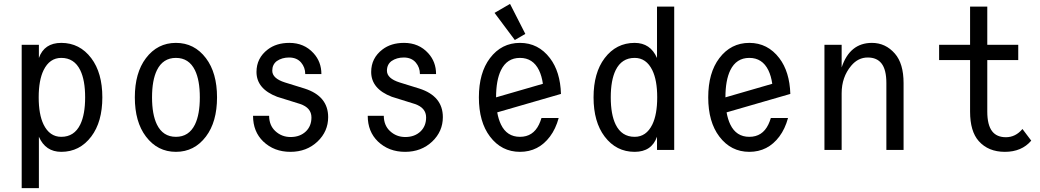

<svg xmlns="http://www.w3.org/2000/svg" viewBox="-20 -766 5313 981"><path d="M293 -470.2Q233.4 -470.2 202.6 -407.2Q177.7 -356 177.7 -268.6Q177.7 -181.2 202.6 -129.9Q233.4 -66.9 293 -66.9Q359.4 -66.9 390.1 -129.9Q415 -181.2 415 -268.6Q415 -356 390.1 -407.2Q359.4 -470.2 293 -470.2ZM90.8 -537.1H178.7V-469.7Q206.1 -546.9 293 -546.9Q387.2 -546.9 446.3 -468.8Q502.9 -394 502.9 -268.6Q502.9 -143.1 446.3 -68.4Q387.2 9.8 293 9.8Q212.4 9.8 178.7 -67.4V195.3H90.8Z M976.1 -129.9Q1001 -181.2 1001 -268.6Q1001 -356 976.1 -407.2Q945.3 -470.2 878.9 -470.2Q812.5 -470.2 781.7 -407.2Q756.8 -356 756.8 -268.6Q756.8 -181.2 781.7 -129.9Q812.5 -66.9 878.9 -66.9Q945.3 -66.9 976.1 -129.9ZM725.6 -68.4Q668.9 -143.1 668.9 -268.6Q668.9 -394 725.6 -468.8Q784.7 -546.9 878.9 -546.9Q973.1 -546.9 1032.2 -468.8Q1088.9 -394 1088.9 -268.6Q1088.9 -143.1 1032.2 -68.4Q973.1 9.8 878.9 9.8Q784.7 9.8 725.6 -68.4Z M1272.9 -174.3H1355Q1355.5 -125.5 1386.2 -96.7Q1418.9 -65.9 1464.8 -65.9Q1513.2 -65.9 1543.5 -95.2Q1571.3 -122.6 1571.3 -166Q1571.3 -215.3 1513.2 -234.9L1396 -271.5Q1290.5 -312 1290.5 -398.4Q1290.5 -469.2 1348.1 -513.2Q1392.1 -546.9 1458.5 -546.9Q1534.2 -546.9 1582 -494.1Q1622.1 -450.2 1622.1 -387.7H1539.6Q1539.6 -421.4 1518.6 -446.3Q1496.6 -472.2 1457 -472.2Q1420.9 -472.2 1394.5 -454.1Q1371.1 -436.5 1371.1 -404.8Q1371.1 -365.2 1436 -344.7L1536.6 -313.5Q1656.7 -274.9 1656.7 -167.5Q1656.7 -94.7 1602.5 -43Q1546.9 9.8 1463.9 9.8Q1380.4 9.8 1325.2 -43Q1272.9 -93.3 1272.9 -174.3Z M1858.9 -174.3H1940.9Q1941.4 -125.5 1972.2 -96.7Q2004.9 -65.9 2050.8 -65.9Q2099.1 -65.9 2129.4 -95.2Q2157.2 -122.6 2157.2 -166Q2157.2 -215.3 2099.1 -234.9L1981.9 -271.5Q1876.5 -312 1876.5 -398.4Q1876.5 -469.2 1934.1 -513.2Q1978 -546.9 2044.4 -546.9Q2120.1 -546.9 2168 -494.1Q2208 -450.2 2208 -387.7H2125.5Q2125.5 -421.4 2104.5 -446.3Q2082.5 -472.2 2043 -472.2Q2006.8 -472.2 1980.5 -454.1Q1957 -436.5 1957 -404.8Q1957 -365.2 2022 -344.7L2122.6 -313.5Q2242.7 -274.9 2242.7 -167.5Q2242.7 -94.7 2188.5 -43Q2132.8 9.8 2049.8 9.8Q1966.3 9.8 1911.1 -43Q1858.9 -93.3 1858.9 -174.3Z M2834.5 -163.1Q2819.3 -107.4 2790 -68.4Q2731.4 9.8 2636.7 9.8Q2542.5 9.8 2483.4 -68.4Q2426.8 -143.1 2426.8 -268.6Q2426.8 -394 2483.4 -468.8Q2542.5 -546.9 2636.7 -546.9Q2730.5 -546.9 2790 -468.8Q2842.8 -399.4 2846.2 -286.1L2520.5 -191.9Q2526.9 -156.2 2539.6 -129.9Q2569.8 -66.9 2636.7 -66.9Q2703.6 -66.9 2733.9 -129.9Q2741.2 -145 2746.6 -163.1ZM2514.6 -268.6 2753.9 -337.9Q2748 -378.4 2733.9 -407.2Q2703.1 -470.2 2636.7 -470.2Q2570.3 -470.2 2539.6 -407.2Q2514.6 -356 2514.6 -268.6ZM2585.9 -746.1 2664.1 -592.8 2610.4 -561.5 2506.8 -700.2Z M3222.7 -66.9Q3282.2 -66.9 3313 -129.9Q3337.9 -181.2 3337.9 -268.6Q3337.9 -356 3313 -407.2Q3282.2 -470.2 3222.7 -470.2Q3156.2 -470.2 3125.5 -407.2Q3100.6 -356 3100.6 -268.6Q3100.6 -181.2 3125.5 -129.9Q3156.2 -66.9 3222.7 -66.9ZM3424.8 0H3336.9V-67.4Q3309.6 9.8 3222.7 9.8Q3128.4 9.8 3069.3 -68.4Q3012.7 -143.1 3012.7 -268.6Q3012.7 -394 3069.3 -468.8Q3128.4 -546.9 3222.7 -546.9Q3303.2 -546.9 3336.9 -469.7V-732.4H3424.8Z M4006.3 -163.1Q3991.2 -107.4 3961.9 -68.4Q3903.3 9.8 3808.6 9.8Q3714.4 9.8 3655.3 -68.4Q3598.6 -143.1 3598.6 -268.6Q3598.6 -394 3655.3 -468.8Q3714.4 -546.9 3808.6 -546.9Q3902.3 -546.9 3961.9 -468.8Q4014.6 -399.4 4018.1 -286.1L3692.4 -191.9Q3698.7 -156.2 3711.4 -129.9Q3741.7 -66.9 3808.6 -66.9Q3875.5 -66.9 3905.8 -129.9Q3913.1 -145 3918.5 -163.1ZM3686.5 -268.6 3925.8 -337.9Q3919.9 -378.4 3905.8 -407.2Q3875 -470.2 3808.6 -470.2Q3742.2 -470.2 3711.4 -407.2Q3686.5 -356 3686.5 -268.6Z M4192.4 0V-537.1H4280.3V-421.4Q4321.8 -546.9 4435.1 -546.9Q4504.4 -546.9 4552.2 -492.2Q4596.7 -441.4 4596.7 -341.3V0H4508.8V-341.3Q4508.8 -410.2 4483.9 -441.9Q4460.4 -472.2 4413.6 -472.2Q4364.3 -472.2 4329.1 -430.2Q4280.3 -372.1 4280.3 -289.1V0Z M5114.3 9.8Q5029.8 9.8 4981 -44.9Q4936.5 -94.7 4936.5 -195.8V-459H4778.3V-537.1H4936.5V-732.4H5024.4V-537.1H5182.6V-459H5024.4V-195.8Q5024.4 -127.4 5049.3 -95.2Q5072.8 -64.9 5119.6 -64.9Q5168.9 -64.9 5204.1 -106.9L5249 -47.4Q5200.2 9.8 5114.3 9.8Z"/></svg>

Font: Consola Mono
Style: Book
Weight: 400
Monospace: yes
Designer: Wojciech Kalinowski "wmk69" (wmk69@o2.pl)
Foundry: Wojciech Kalinowski "wmk69" (wmk69@o2.pl)
Version: Version 2.1.0